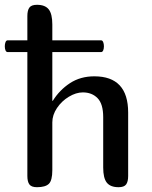

<svg xmlns="http://www.w3.org/2000/svg" viewBox="-25 -780 634 800"><path d="M129 -760Q163 -760 178 -741Q193 -722 193 -678V-612H396Q402 -612 405 -604.5Q408 -597 408 -587Q408 -577 405 -570Q402 -563 396 -563H193V-360H195Q223 -405 266.5 -433.5Q310 -462 368 -462Q509 -462 509 -311V-47Q509 -23 500.5 -11.5Q492 0 469 0Q435 0 420 -19Q405 -38 405 -82V-292Q405 -347 381.5 -371Q358 -395 320 -395Q292 -395 262 -377Q232 -359 212.5 -330Q193 -301 193 -270V-71Q193 -28 178.5 -14Q164 0 129 0Q106 0 97.5 -11.5Q89 -23 89 -47V-563H7Q1 -563 -2 -570Q-5 -577 -5 -587Q-5 -597 -2 -604.5Q1 -612 7 -612H89V-713Q89 -737 97.5 -748.5Q106 -760 129 -760Z"/></svg>

Font: Marmelad for Arash.Academy
Style: Regular
Weight: 400
Designer: Manvel Shmavonyan
Foundry: Cyreal
Version: Version 1.110;Glyphs 3.2 (3202)